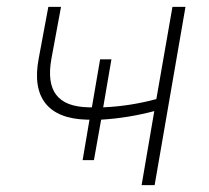

<svg xmlns="http://www.w3.org/2000/svg" viewBox="-20 -540 610 560"><path d="M233 -191H241L221 -73H254L275 -191C328 -194 381 -203 430 -216L393 0H431L521 -520H483L436 -251C388 -238 334 -229 281 -227L305 -367H272L248 -227H238C148 -229 113 -275 130 -369L158 -520H121L93 -370C71 -256 120 -194 233 -191Z"/></svg>

Font: Fixel Display 20240404 ExLight
Style: Italic
Weight: 200
Italic angle: -10°
Designer: AlfaBravo + MacPaw
Foundry: Kyrylo Tkachov, Marchela Mozhyna, Serhii Makarenko, Maria Weinstein, Zakhar Kryvoshyya
Version: Version 1.211;Glyphs 3.2 (3225)